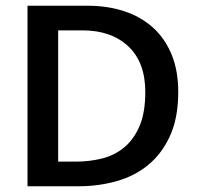

<svg xmlns="http://www.w3.org/2000/svg" viewBox="-20 -650 686 670"><path d="M286 -630Q355 -630 413 -611Q471 -592 513 -554.5Q555 -517 578.5 -460.5Q602 -404 602 -329Q602 -240 574 -177.5Q546 -115 498.5 -75.5Q451 -36 387.5 -18Q324 0 254 0H76V-630ZM183 -86H245Q291 -86 334.5 -96.5Q378 -107 412 -134.5Q446 -162 466.5 -209Q487 -256 487 -329Q487 -433 427.5 -488.5Q368 -544 268 -544H183Z"/></svg>

Font: Mukta Vaani Medium
Style: Regular
Weight: 500
Designer: Noopur Datye, Girish Dalvi, Yashodeep Gholap, Pallavi Karambelkar
Foundry: Ek Type
Version: Version 2.538;PS 1.000;hotconv 16.6.51;makeotf.lib2.5.65220;